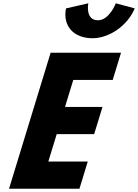

<svg xmlns="http://www.w3.org/2000/svg" viewBox="-20 -1145 838 1165"><path d="M682.7 -1125C682.7 -1125 643.2 -1022 574.7 -1022C495.3 -1022 515.8 -1125 515.8 -1125L380.3 -1094C359.6 -987 427 -913 541.4 -913C640.3 -913 752.9 -987 797.6 -1094ZM714.4 -825H287.1L34.9 0H462.1L512.6 -165H273.3L324.1 -331H551.3L601.8 -496H374.5L424.6 -660H663.9Z"/></svg>

Font: Hussar
Style: BdSuprConOblThree
Weight: 700
Foundry: Cannot Into Space Fonts
Version: Version 2.00